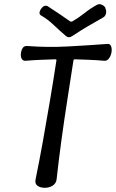

<svg xmlns="http://www.w3.org/2000/svg" viewBox="-20 -886 551 913"><path d="M249 -32Q246 -13 230 -3Q214 7 193 7Q171 7 158 -3Q145 -13 149 -32Q168 -125 185 -220Q202 -315 218 -410Q234 -505 248 -597Q251 -604 242 -604Q208 -603 172.5 -601.5Q137 -600 102 -597Q88 -596 82.5 -608Q77 -620 80 -636Q83 -653 90.5 -661Q98 -669 114 -667Q206 -660 300.5 -665Q395 -670 489 -677Q503 -679 508 -666.5Q513 -654 510 -636Q507 -620 498 -608Q489 -596 476 -597Q442 -600 406.5 -601.5Q371 -603 337 -604Q329 -604 329 -597Q315 -506 300 -410Q285 -314 272 -218.5Q259 -123 249 -32ZM481 -846Q485 -839 485 -830Q485 -821 481 -813.5Q477 -806 469 -802Q426 -778 394 -759Q362 -740 326 -716Q316 -709 308 -709Q300 -709 292 -716Q264 -740 235 -767.5Q206 -795 176 -812Q167 -817 168 -826.5Q169 -836 177 -846L178 -847Q185 -857 194.5 -858.5Q204 -860 212 -853Q238 -836 263.5 -819Q289 -802 314 -784Q316 -783 319 -783Q322 -783 324 -784Q356 -803 383 -824.5Q410 -846 441 -863Q452 -869 464.5 -863.5Q477 -858 482 -847Z"/></svg>

Font: Winky Sans Light
Style: Italic
Weight: 300
Italic angle: -8.97852°
Designer: Simon Atzbach
Foundry: typofactur
Version: Version 1.205